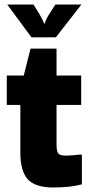

<svg xmlns="http://www.w3.org/2000/svg" viewBox="-20 -829 412 849"><path d="M70 -155V-365H10V-495H85L115 -614H230V-495H339V-365H230V-190Q230 -162 237 -151.5Q244 -141 269 -141Q285 -141 303 -142.5Q321 -144 339 -146L342 -144V-14Q294 0 215 0Q136 0 103 -36Q70 -72 70 -155ZM340 -809 227 -664H119L12 -809H128Q139 -792 153.5 -768Q168 -744 175 -725H178Q183 -744 198.5 -768Q214 -792 225 -809Z"/></svg>

Font: Bakbak One
Style: Regular
Weight: 400
Designer: Saumya Kishore and Sanchit Sawaria
Foundry: A Good Feeling
Version: Version 1.003; ttfautohint (v1.8.3)